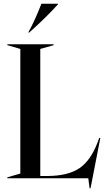

<svg xmlns="http://www.w3.org/2000/svg" viewBox="-20 -947 555 1020"><path d="M449 0H19V-5L88 -25V-687L19 -707V-712H265V-707L194 -687V-12H234Q342 -13 402 -53.5Q462 -94 499 -192L507 -214H513L461 53H456ZM130 -774Q165 -837 200 -927H288V-924Q226 -855 135 -774Z"/></svg>

Font: Nyght Serif
Style: Regular
Weight: 400
Designer: Maksym Kobuzan
Version: Version 0.410